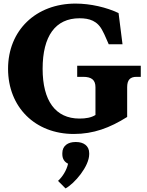

<svg xmlns="http://www.w3.org/2000/svg" viewBox="-20 -735 821 1072"><path d="M424 -73C289 -73 218 -173 218 -351C218 -533 289 -633 424 -633C479 -633 525 -619 553 -562C566 -539 575 -513 587 -488H664L642 -662C575 -694 485 -715 402 -715C180 -715 25 -565 25 -351C25 -137 176 13 392 13C502 13 593 -21 690 -82V-248C690 -288 706 -306 742 -306H766V-368H411V-306H444C492 -306 513 -288 513 -248V-93C489 -78 459 -73 424 -73ZM304 275 346 317C396 290 478 194 478 126V120C478 78 445 58 406 58H400C361 58 328 78 328 120V126C328 153 341 170 360 179C352 216 329 252 304 275Z"/></svg>

Font: LT Superior Serif ExtraBold
Style: Regular
Weight: 800
Designer: Daniel Lyons
Foundry: LyonsType
Version: Version 2.120;FEAKit 1.0